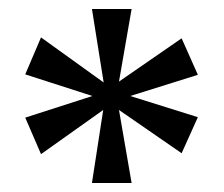

<svg xmlns="http://www.w3.org/2000/svg" viewBox="-20 -780 497 426"><path d="M184 -374H272L244 -536L383 -440L419 -520L269 -567L419 -614L383 -695L244 -599L272 -760H184L210 -597L71 -697L36 -615L185 -567L36 -519L71 -438L209 -536Z"/></svg>

Font: Noto Serif Tamil SemiCondensed Medium
Style: Regular
Weight: 500
Width: 4
Designer: Indian Type Foundry, Tom Grace, and the Monotype Design Team
Foundry: Monotype Imaging Inc.
Version: Version 2.004